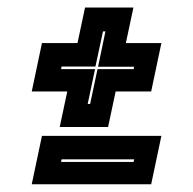

<svg xmlns="http://www.w3.org/2000/svg" viewBox="-20 -605 510 508"><path d="M138 -269 158 -363H64L91 -491H185L205 -585H333L313 -491H407L380 -363H286L266 -269ZM212 -330H218.5L238 -422H333.5L335 -428.5H239.5L259 -522H252.5L232.5 -429H143L141.5 -422H231.5ZM64 -117.5 91 -245.5H407L380 -117.5ZM141.5 -176.5H333.5L335 -183.5H143Z"/></svg>

Font: Tourney Expanded ExtraBold
Style: Italic
Weight: 800
Width: 7
Italic angle: -12°
Designer: Tyler Finck
Foundry: Etcetera Type Co
Version: Version 1.010; ttfautohint (v1.8.3)